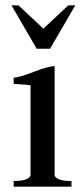

<svg xmlns="http://www.w3.org/2000/svg" viewBox="-20 -697 308 717"><path d="M117 -515 23 -677H49L142 -590L235 -677H261L167 -515ZM31 0V-21Q85 -21 94 -41V-379Q32 -384 31 -384V-407Q50 -407 105.5 -428.5Q161 -450 184 -450V-41Q193 -21 247 -21V0Z"/></svg>

Font: Judson
Style: Regular
Weight: 400
Version: Version 20110429